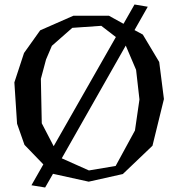

<svg xmlns="http://www.w3.org/2000/svg" viewBox="-20 -785 783 855"><path d="M465 -715 530 -679 579 -765 638 -755 579 -651 616 -631 689 -509 710 -344 659 -136 527 -10 375 24 216 -11 181 50 120 40 173 -53 89 -140 56 -234 44 -418 87 -549 159 -650 307 -715ZM166 -236 219 -134 496 -620 431 -670 302 -661 211 -581 185 -520 162 -434ZM540 -582 255 -80 376 -26 495 -46 581 -204 601 -342 586 -474Z"/></svg>

Font: Alike Angular
Style: Regular
Weight: 400
Designer: Sveta Sebyakina
Foundry: Cyreal (www.cyreal.org)
Version: Version 1.300; ttfautohint (v1.8.4.7-5d5b)